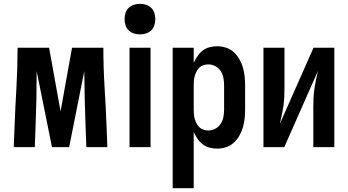

<svg xmlns="http://www.w3.org/2000/svg" viewBox="-20 -770 1822 1005"><path d="M52 0 56 -104Q60 -208 66 -312Q72 -416 72 -520H237L297 -187L357 -520H521Q521 -416 527.5 -312Q534 -208 538 -104L542 0H432L428 -104Q425 -177 423.5 -250.5Q422 -324 421 -397L342 0H252L172 -397Q172 -324 170.5 -250.5Q169 -177 166 -104L162 0Z M658 0V-520H768V0ZM713 -590Q696 -590 680.5 -595Q665 -600 653.5 -611Q642 -622 637 -638Q632 -654 632 -670Q632 -686 637 -702Q642 -718 653.5 -729Q665 -740 680.5 -745Q696 -750 713 -750Q729 -750 744.5 -745Q760 -740 771.5 -729Q783 -718 788 -702Q793 -686 793 -670Q793 -654 788 -638Q783 -622 771.5 -611Q760 -600 744.5 -595Q729 -590 713 -590Z M884 215V-520H994V-441Q1002 -459 1013.5 -476Q1025 -493 1040.5 -505Q1056 -517 1076 -522.5Q1096 -528 1116 -528Q1140 -528 1163 -520.5Q1186 -513 1203.5 -497Q1221 -481 1233 -460Q1245 -439 1251.5 -416.5Q1258 -394 1260.5 -370.5Q1263 -347 1263 -323V-197Q1263 -173 1260.5 -149.5Q1258 -126 1251.5 -103.5Q1245 -81 1233 -60Q1221 -39 1203.5 -23Q1186 -7 1163 0.5Q1140 8 1116 8Q1096 8 1076 2.5Q1056 -3 1040.5 -15Q1025 -27 1013.5 -44Q1002 -61 994 -79V215ZM1070 -87Q1090 -87 1107.5 -96.5Q1125 -106 1135.5 -122.5Q1146 -139 1149.5 -158.5Q1153 -178 1153 -197V-323Q1153 -342 1149.5 -361.5Q1146 -381 1135.5 -397.5Q1125 -414 1107.5 -423.5Q1090 -433 1070 -433Q1058 -433 1045.5 -429Q1033 -425 1024 -416.5Q1015 -408 1009 -396.5Q1003 -385 999.5 -373Q996 -361 995 -348Q994 -335 994 -323V-197Q994 -185 995 -172Q996 -159 999.5 -147Q1003 -135 1009 -123.5Q1015 -112 1024 -103.5Q1033 -95 1045.5 -91Q1058 -87 1070 -87Z M1359 0V-520H1469V-312Q1469 -288 1468 -264Q1467 -240 1463.5 -216Q1460 -192 1455 -168.5Q1450 -145 1445 -122L1621 -520H1730V0H1620V-208Q1620 -232 1621 -256Q1622 -280 1625.5 -304Q1629 -328 1634 -351.5Q1639 -375 1644 -398L1468 0Z"/></svg>

Font: Iosevka QP
Style: Bold
Weight: 700
Designer: Belleve Invis
Foundry: Belleve Invis
Version: Version 20.0.0; ttfautohint (v1.8.4)